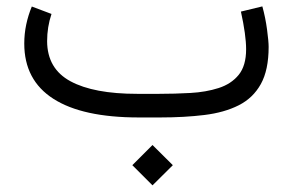

<svg xmlns="http://www.w3.org/2000/svg" viewBox="-20 -364 908 595"><path d="M390.1 147.9 452.6 85.4 515.6 147.9 452.6 210.4ZM476.1 0H410.2Q235.4 0 145.3 -57.9Q55.2 -115.7 55.2 -229Q55.2 -259.3 61.3 -288.1Q67.4 -316.9 78.6 -343.8L139.6 -320.8Q126 -280.3 126 -236.3Q126.5 -150.9 198.5 -112.1Q270.5 -73.2 405.3 -73.2H472.7Q522 -73.2 570.1 -75.9Q618.2 -78.6 657.2 -91.1Q696.3 -103.5 719.5 -131.8Q742.7 -160.2 742.7 -211.4Q742.7 -254.9 726.6 -328.1L793 -344.2Q802.7 -309.1 807.6 -272.2Q812.5 -235.4 812.5 -218.8Q812.5 -147 788.3 -103.5Q764.2 -60.1 719.5 -37.6Q674.8 -15.1 613 -7.6Q551.3 0 476.1 0Z"/></svg>

Font: Vazir Light
Style: Light
Weight: 300
Designer: Saber Rastikerdar
Foundry: Saber Rastikerdar
Version: Version 30.0.0